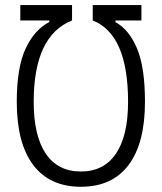

<svg xmlns="http://www.w3.org/2000/svg" viewBox="-20 -713 626 743"><path d="M58.6 -693.4H258.8V-633.8Q110.4 -575.2 110.4 -318.8Q110.4 -187.5 157.2 -118.4Q204.1 -49.3 293 -49.3Q381.8 -49.3 428.7 -118.4Q475.6 -187.5 475.6 -318.8Q475.6 -580.1 338.9 -633.8V-693.4H527.3V-633.8H426.8V-627.4Q479 -599.1 510 -526.1Q541 -453.1 541 -318.8Q541 -158.7 477.5 -74.5Q414.1 9.8 293 9.8Q172.4 9.8 108.6 -74.5Q44.9 -158.7 44.9 -318.8Q44.9 -451.2 78.9 -524.4Q112.8 -597.7 170.9 -627.9V-633.8H58.6Z"/></svg>

Font: Cascadia Mono PL Light
Style: Regular
Weight: 300
Monospace: yes
Designer: Aaron Bell
Foundry: Saja Typeworks
Version: Version 2404.023; ttfautohint (v1.8.4)